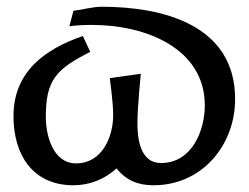

<svg xmlns="http://www.w3.org/2000/svg" viewBox="-20 -538 738 570"><path d="M20 -193C20 -80 76 12 198 12C246 12 291 -6 326 -38C355 -2 390 12 436 12C579 12 678 -106 678 -244C678 -465 462 -518 282 -518C254 -518 226 -509 198 -506L186 -460C207 -463 231 -464 254 -464C412 -464 588 -395 588 -225C588 -152 551 -54 458 -54C396 -54 388 -126 388 -172C388 -222 398 -316 398 -319L306 -306C306 -305 316 -234 316 -196C316 -133 284 -53 206 -53C136 -53 116 -138 116 -191C116 -301 147 -333 248 -384L226 -431C112 -392 20 -324 20 -193Z"/></svg>

Font: KpMath
Style: SansBold
Weight: 700
Version: Version 0.66